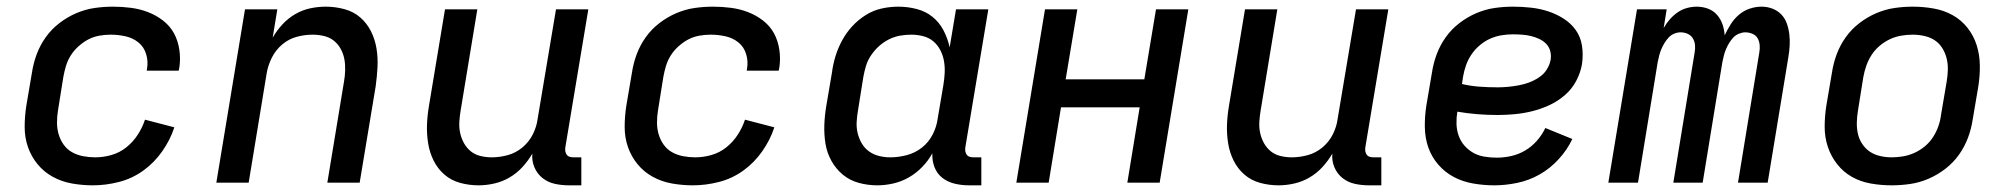

<svg xmlns="http://www.w3.org/2000/svg" viewBox="-20 -548 6040 576"><path d="M259 8Q227 8 196 2.5Q165 -3 138.5 -17.5Q112 -32 93 -55Q74 -78 64 -106.5Q54 -135 54 -167Q54 -199 59 -231L76 -331Q80 -358 90 -385Q100 -412 117 -436Q134 -460 158 -478.5Q182 -497 209 -508.5Q236 -520 263.5 -524Q291 -528 319 -528Q346 -528 373 -524.5Q400 -521 424.5 -511.5Q449 -502 469.5 -486Q490 -470 502 -448Q514 -426 518 -399Q522 -372 518 -345L516 -336H420L421 -341Q425 -364 418.5 -385.5Q412 -407 395.5 -420.5Q379 -434 357 -439Q335 -444 312 -444Q295 -444 278 -441Q261 -438 245.5 -430Q230 -422 216 -409.5Q202 -397 192.5 -382Q183 -367 178 -350.5Q173 -334 170 -317L154 -217Q151 -199 151 -180.5Q151 -162 156 -145Q161 -128 171 -114Q181 -100 196 -91.5Q211 -83 229 -79.5Q247 -76 266 -76Q290 -76 314.5 -83Q339 -90 359 -106Q379 -122 393 -143.5Q407 -165 415 -189L503 -166Q491 -129 467 -94.5Q443 -60 409.5 -36Q376 -12 336.5 -2Q297 8 259 8Z M629 0 715 -520H812L798 -435Q810 -456 827 -474.5Q844 -493 865.5 -505.5Q887 -518 910.5 -523Q934 -528 957 -528Q986 -528 1013.5 -520.5Q1041 -513 1061 -495.5Q1081 -478 1093 -454Q1105 -430 1109.5 -402.5Q1114 -375 1112.5 -346.5Q1111 -318 1107 -289L1059 0H962L1012 -303Q1015 -320 1015.5 -337.5Q1016 -355 1013 -371Q1010 -387 1002 -401.5Q994 -416 981.5 -426Q969 -436 952 -440Q935 -444 918 -444Q894 -444 870 -437.5Q846 -431 826.5 -414.5Q807 -398 795.5 -375Q784 -352 780 -328L726 0Z M1416 8Q1387 8 1360 0.5Q1333 -7 1313 -24.5Q1293 -42 1281 -66Q1269 -90 1264.5 -117.5Q1260 -145 1261 -173.5Q1262 -202 1267 -231L1315 -520H1412L1362 -217Q1359 -200 1358 -182.5Q1357 -165 1360.5 -149Q1364 -133 1372 -118.5Q1380 -104 1392.5 -94Q1405 -84 1421.5 -80Q1438 -76 1455 -76Q1479 -76 1503 -82.5Q1527 -89 1547 -105.5Q1567 -122 1578.5 -145Q1590 -168 1593 -192L1648 -520H1745L1676 -106Q1675 -100 1676 -94Q1677 -88 1680.5 -83.5Q1684 -79 1689.5 -77.5Q1695 -76 1701 -76H1724V8H1687Q1665 8 1644.5 3.5Q1624 -1 1608 -13.5Q1592 -26 1583.5 -45.5Q1575 -65 1577 -87Q1564 -65 1547 -46.5Q1530 -28 1508.5 -15.5Q1487 -3 1463 2.5Q1439 8 1416 8Z M2059 8Q2027 8 1996 2.5Q1965 -3 1938.5 -17.5Q1912 -32 1893 -55Q1874 -78 1864 -106.5Q1854 -135 1854 -167Q1854 -199 1859 -231L1876 -331Q1880 -358 1890 -385Q1900 -412 1917 -436Q1934 -460 1958 -478.5Q1982 -497 2009 -508.5Q2036 -520 2063.5 -524Q2091 -528 2119 -528Q2146 -528 2173 -524.5Q2200 -521 2224.5 -511.5Q2249 -502 2269.5 -486Q2290 -470 2302 -448Q2314 -426 2318 -399Q2322 -372 2318 -345L2316 -336H2220L2221 -341Q2225 -364 2218.5 -385.5Q2212 -407 2195.5 -420.5Q2179 -434 2157 -439Q2135 -444 2112 -444Q2095 -444 2078 -441Q2061 -438 2045.5 -430Q2030 -422 2016 -409.5Q2002 -397 1992.5 -382Q1983 -367 1978 -350.5Q1973 -334 1970 -317L1954 -217Q1951 -199 1951 -180.5Q1951 -162 1956 -145Q1961 -128 1971 -114Q1981 -100 1996 -91.5Q2011 -83 2029 -79.5Q2047 -76 2066 -76Q2090 -76 2114.5 -83Q2139 -90 2159 -106Q2179 -122 2193 -143.5Q2207 -165 2215 -189L2303 -166Q2291 -129 2267 -94.5Q2243 -60 2209.5 -36Q2176 -12 2136.5 -2Q2097 8 2059 8Z M2612 8Q2583 8 2556 0.5Q2529 -7 2508.5 -24Q2488 -41 2474.5 -65Q2461 -89 2456.5 -116.5Q2452 -144 2453 -173Q2454 -202 2459 -231L2476 -331Q2479 -355 2486.5 -379.5Q2494 -404 2506.5 -427Q2519 -450 2537 -469.5Q2555 -489 2577.5 -503Q2600 -517 2625 -522.5Q2650 -528 2675 -528Q2703 -528 2730 -521Q2757 -514 2777.5 -497.5Q2798 -481 2810.5 -457Q2823 -433 2829 -406L2848 -520H2945L2876 -106Q2875 -100 2876 -94Q2877 -88 2880.5 -83.5Q2884 -79 2889.5 -77.5Q2895 -76 2901 -76H2924V8H2887Q2865 8 2844 3Q2823 -2 2807 -14.5Q2791 -27 2783.5 -46.5Q2776 -66 2777 -88Q2765 -66 2746.5 -47Q2728 -28 2706 -15.5Q2684 -3 2659.5 2.5Q2635 8 2612 8ZM2651 -76Q2675 -76 2700 -82.5Q2725 -89 2745.5 -105Q2766 -121 2778 -144.5Q2790 -168 2793 -192L2810 -292Q2813 -310 2814 -328.5Q2815 -347 2812 -364.5Q2809 -382 2801 -397.5Q2793 -413 2780 -424Q2767 -435 2749.5 -439.5Q2732 -444 2714 -444Q2697 -444 2680 -441Q2663 -438 2647 -430Q2631 -422 2617.5 -410Q2604 -398 2593.5 -382.5Q2583 -367 2578 -350.5Q2573 -334 2570 -317L2554 -217Q2551 -200 2550 -182.5Q2549 -165 2553 -148.5Q2557 -132 2565.5 -117.5Q2574 -103 2587.5 -93.5Q2601 -84 2617.5 -80Q2634 -76 2651 -76Z M3029 0 3115 -520H3212L3177 -310H3413L3448 -520H3545L3459 0H3362L3399 -226H3163L3126 0Z M3816 8Q3787 8 3760 0.5Q3733 -7 3713 -24.5Q3693 -42 3681 -66Q3669 -90 3664.5 -117.5Q3660 -145 3661 -173.5Q3662 -202 3667 -231L3715 -520H3812L3762 -217Q3759 -200 3758 -182.5Q3757 -165 3760.5 -149Q3764 -133 3772 -118.5Q3780 -104 3792.5 -94Q3805 -84 3821.5 -80Q3838 -76 3855 -76Q3879 -76 3903 -82.5Q3927 -89 3947 -105.5Q3967 -122 3978.5 -145Q3990 -168 3993 -192L4048 -520H4145L4076 -106Q4075 -100 4076 -94Q4077 -88 4080.5 -83.5Q4084 -79 4089.5 -77.5Q4095 -76 4101 -76H4124V8H4087Q4065 8 4044.5 3.5Q4024 -1 4008 -13.5Q3992 -26 3983.5 -45.5Q3975 -65 3977 -87Q3964 -65 3947 -46.5Q3930 -28 3908.5 -15.5Q3887 -3 3863 2.5Q3839 8 3816 8Z M4463 8Q4431 8 4399.5 2.5Q4368 -3 4341.5 -17Q4315 -31 4295 -54Q4275 -77 4265 -105.5Q4255 -134 4254.5 -166.5Q4254 -199 4259 -231L4276 -331Q4280 -358 4290 -385Q4300 -412 4317 -436Q4334 -460 4358 -478.5Q4382 -497 4409 -508.5Q4436 -520 4463.5 -524Q4491 -528 4519 -528Q4546 -528 4573 -525Q4600 -522 4624.5 -514Q4649 -506 4671 -492Q4693 -478 4707.5 -457.5Q4722 -437 4726 -410.5Q4730 -384 4726 -356Q4722 -331 4709 -306Q4696 -281 4674.5 -262.5Q4653 -244 4628 -232.5Q4603 -221 4577 -214.5Q4551 -208 4524.5 -205.5Q4498 -203 4473 -203Q4442 -203 4411.5 -205.5Q4381 -208 4352 -213Q4349 -195 4349.5 -176.5Q4350 -158 4356 -141Q4362 -124 4373.5 -111Q4385 -98 4400 -89.5Q4415 -81 4433.5 -78Q4452 -75 4470 -75Q4492 -75 4514 -80Q4536 -85 4555.5 -96.5Q4575 -108 4590.5 -125.5Q4606 -143 4616 -164L4697 -131Q4682 -99 4656.5 -71Q4631 -43 4599.5 -25Q4568 -7 4532.5 0.5Q4497 8 4463 8ZM4473 -286Q4488 -286 4504 -287.5Q4520 -289 4536 -292Q4552 -295 4567 -300.5Q4582 -306 4596.5 -315.5Q4611 -325 4620 -339Q4629 -353 4632 -369Q4634 -383 4630.5 -395.5Q4627 -408 4618 -417Q4609 -426 4597 -431.5Q4585 -437 4572.5 -440Q4560 -443 4546 -444Q4532 -445 4518 -445Q4501 -445 4483.5 -442Q4466 -439 4449.5 -431.5Q4433 -424 4418.5 -411.5Q4404 -399 4394 -384Q4384 -369 4378 -352Q4372 -335 4369 -317L4366 -296Q4391 -290 4418 -288Q4445 -286 4473 -286Z M4805 0 4891 -520H4980L4971 -464Q4979 -478 4989.5 -490Q5000 -502 5013 -511Q5026 -520 5041 -524Q5056 -528 5070 -528Q5088 -528 5104 -522Q5120 -516 5131 -503.5Q5142 -491 5147.5 -475Q5153 -459 5154 -442Q5162 -459 5172 -475Q5182 -491 5196.5 -503.5Q5211 -516 5229 -522Q5247 -528 5264 -528H5265Q5282 -528 5297.5 -522Q5313 -516 5324 -504.5Q5335 -493 5340.5 -477.5Q5346 -462 5348 -445Q5350 -428 5349 -411Q5348 -394 5345 -376L5283 0H5194L5258 -391Q5260 -402 5259 -413Q5258 -424 5253 -433Q5248 -442 5237.5 -446.5Q5227 -451 5216 -451Q5207 -451 5197 -447Q5187 -443 5180 -435.5Q5173 -428 5167.5 -419Q5162 -410 5158 -400.5Q5154 -391 5151.5 -381Q5149 -371 5147 -361L5088 0H5000L5064 -391Q5066 -402 5065 -413Q5064 -424 5058.5 -433Q5053 -442 5043 -446.5Q5033 -451 5022 -451Q5012 -451 5002.5 -447Q4993 -443 4986 -435.5Q4979 -428 4973.5 -419Q4968 -410 4964 -400.5Q4960 -391 4957.5 -381Q4955 -371 4953 -361L4894 0Z M5655 8Q5623 8 5592 2.5Q5561 -3 5535.5 -17.5Q5510 -32 5491.5 -55.5Q5473 -79 5463.5 -107.5Q5454 -136 5454 -167.5Q5454 -199 5459 -231L5476 -331Q5480 -358 5490 -385Q5500 -412 5517 -436Q5534 -460 5558 -478.5Q5582 -497 5609 -508.5Q5636 -520 5663.5 -524Q5691 -528 5718 -528Q5750 -528 5781 -522.5Q5812 -517 5838 -502.5Q5864 -488 5882.5 -464.5Q5901 -441 5910 -412.5Q5919 -384 5919.5 -352.5Q5920 -321 5915 -289L5898 -189Q5894 -162 5884 -135Q5874 -108 5857 -84Q5840 -60 5816 -41.5Q5792 -23 5765 -11.5Q5738 0 5710 4Q5682 8 5655 8ZM5655 -76Q5672 -76 5689.5 -79Q5707 -82 5723.5 -89.5Q5740 -97 5754.5 -109Q5769 -121 5779 -136.5Q5789 -152 5795 -169Q5801 -186 5803 -203L5820 -303Q5823 -321 5823.5 -338.5Q5824 -356 5820 -372.5Q5816 -389 5807 -403.5Q5798 -418 5784.5 -427Q5771 -436 5753.5 -440Q5736 -444 5718 -444Q5701 -444 5683.5 -441Q5666 -438 5650 -430.5Q5634 -423 5619.5 -411Q5605 -399 5595 -383.5Q5585 -368 5579 -351Q5573 -334 5570 -317L5554 -217Q5551 -199 5550.5 -181.5Q5550 -164 5553.5 -147.5Q5557 -131 5566.5 -116.5Q5576 -102 5589.5 -93Q5603 -84 5620 -80Q5637 -76 5655 -76Z"/></svg>

Font: Iosevka Medium Extended
Style: Italic
Weight: 500
Width: 7
Italic angle: -9°
Monospace: yes
Designer: Belleve Invis
Foundry: Belleve Invis
Version: Version 32.5.0; ttfautohint (v1.8.4)